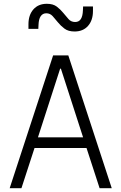

<svg xmlns="http://www.w3.org/2000/svg" viewBox="-20 -992 640 1012"><path d="M93 0 162 -212H436L505 0H569L340 -700H260L31 0ZM180 -268 297 -630H301L418 -268ZM130 -840H182L183 -861Q184 -891 194.5 -906.5Q205 -922 224 -922Q244 -922 257.5 -907Q271 -892 285.5 -874Q300 -856 320 -841Q340 -826 373 -826Q418 -826 444 -855.5Q470 -885 470 -934V-958H418L417 -937Q416 -907 406 -891.5Q396 -876 376 -876Q355 -876 341.5 -891Q328 -906 313.5 -924Q299 -942 279.5 -957Q260 -972 227 -972Q182 -972 156 -942.5Q130 -913 130 -864Z"/></svg>

Font: CommitMonoV142 ExtLt
Style: Regular
Weight: 200
Monospace: yes
Designer: Eigil Nikolajsen
Foundry: Eigil Nikolajsen
Version: Version 1.142